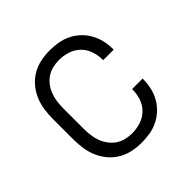

<svg xmlns="http://www.w3.org/2000/svg" viewBox="-145 -655 789 789"><g transform="rotate(-45 250.0 -260.0)"><path d="M247 8Q221 8 194.5 2.5Q168 -3 145 -16.5Q122 -30 104.5 -50.5Q87 -71 76.5 -95.5Q66 -120 62 -146.5Q58 -173 58 -200V-320Q58 -347 62 -373.5Q66 -400 76.5 -424.5Q87 -449 104.5 -469.5Q122 -490 145 -503.5Q168 -517 194.5 -522.5Q221 -528 247 -528Q272 -528 296 -524Q320 -520 342.5 -509Q365 -498 383 -481Q401 -464 413 -442.5Q425 -421 430.5 -397Q436 -373 436 -348V-344H375V-347Q375 -373 366.5 -397.5Q358 -422 340 -439.5Q322 -457 297.5 -465Q273 -473 247 -473Q228 -473 209.5 -468.5Q191 -464 175.5 -453.5Q160 -443 148.5 -427.5Q137 -412 130.5 -394.5Q124 -377 121.5 -358Q119 -339 119 -320V-200Q119 -181 121.5 -162Q124 -143 130.5 -125.5Q137 -108 148.5 -92.5Q160 -77 175.5 -66.5Q191 -56 209.5 -51.5Q228 -47 247 -47Q273 -47 297.5 -55Q322 -63 340 -80.5Q358 -98 366.5 -122.5Q375 -147 375 -173V-176H436V-172Q436 -147 430.5 -123Q425 -99 413 -77.5Q401 -56 383 -39Q365 -22 342.5 -11Q320 0 296 4Q272 8 247 8Z"/></g></svg>

Font: Iosevka Fixed Light
Style: Regular
Weight: 300
Monospace: yes
Designer: Belleve Invis
Foundry: Belleve Invis
Version: Version 32.3.0